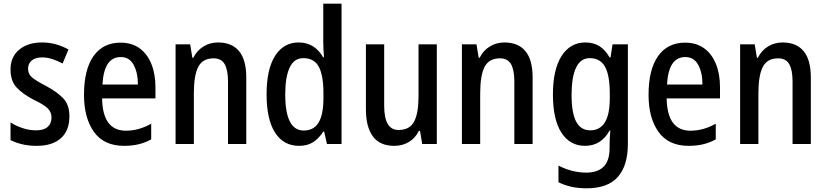

<svg xmlns="http://www.w3.org/2000/svg" viewBox="-20 -780 4478 1040"><path d="M356 -150Q356 -72 309.5 -31Q263 10 179 10Q136 10 100.5 1.5Q65 -7 37 -21V-117Q64 -99 101 -86.5Q138 -74 175 -74Q217 -74 238 -92.5Q259 -111 259 -144Q259 -172 239 -192.5Q219 -213 162 -240Q104 -270 70.5 -305.5Q37 -341 37 -404Q37 -472 84 -511Q131 -550 207 -550Q248 -550 283 -540Q318 -530 351 -512L319 -436Q293 -450 265 -459.5Q237 -469 208 -469Q172 -469 152 -452.5Q132 -436 132 -408Q132 -379 153 -361Q174 -343 230 -314Q288 -283 322 -248Q356 -213 356 -150Z M633 -549Q694 -549 736 -518.5Q778 -488 800 -433.5Q822 -379 822 -308V-247H533Q536 -72 662 -72Q732 -72 799 -110V-25Q766 -7 730.5 1.5Q695 10 652 10Q543 10 489 -65.5Q435 -141 435 -266Q435 -403 486.5 -476Q538 -549 633 -549ZM634 -471Q543 -471 535 -322H727Q727 -386 704 -428.5Q681 -471 634 -471Z M1161 -550Q1236 -550 1275 -503Q1314 -456 1314 -360V0H1215V-339Q1215 -401 1197 -432.5Q1179 -464 1137 -464Q1078 -464 1054 -418Q1030 -372 1030 -273V0H931V-540H1010L1022 -467H1027Q1047 -507 1082.5 -528.5Q1118 -550 1161 -550Z M1600 10Q1516 10 1470 -61.5Q1424 -133 1424 -269Q1424 -405 1470 -477.5Q1516 -550 1598 -550Q1642 -550 1675.5 -529Q1709 -508 1730 -470H1735Q1733 -492 1732 -514Q1731 -536 1731 -553V-760H1830V0H1751L1736 -67H1731Q1708 -31 1677 -10.5Q1646 10 1600 10ZM1625 -73Q1680 -73 1706 -116.5Q1732 -160 1732 -249V-275Q1732 -371 1707 -418Q1682 -465 1623 -465Q1573 -465 1549 -414Q1525 -363 1525 -269Q1525 -73 1625 -73Z M2346 -540V0H2267L2255 -71H2249Q2229 -31 2194 -10.5Q2159 10 2116 10Q2037 10 1999.5 -41.5Q1962 -93 1962 -188V-540H2061V-207Q2061 -76 2138 -76Q2200 -76 2223.5 -122Q2247 -168 2247 -259V-540Z M2712 -550Q2787 -550 2826 -503Q2865 -456 2865 -360V0H2766V-339Q2766 -401 2748 -432.5Q2730 -464 2688 -464Q2629 -464 2605 -418Q2581 -372 2581 -273V0H2482V-540H2561L2573 -467H2578Q2598 -507 2633.5 -528.5Q2669 -550 2712 -550Z M3151 -550Q3194 -550 3226 -530.5Q3258 -511 3282 -469H3287L3298 -540H3381V0Q3381 116 3327 178Q3273 240 3157 240Q3070 240 3005 207V117Q3079 155 3156 155Q3217 155 3249.5 123Q3282 91 3282 20V5Q3282 -11 3283 -32.5Q3284 -54 3286 -73H3282Q3236 10 3149 10Q3067 10 3021 -61.5Q2975 -133 2975 -268Q2975 -404 3022 -477Q3069 -550 3151 -550ZM3174 -465Q3125 -465 3100.5 -414Q3076 -363 3076 -266Q3076 -168 3101 -121Q3126 -74 3177 -74Q3283 -74 3283 -247V-272Q3283 -373 3257 -419Q3231 -465 3174 -465Z M3691 -549Q3752 -549 3794 -518.5Q3836 -488 3858 -433.5Q3880 -379 3880 -308V-247H3591Q3594 -72 3720 -72Q3790 -72 3857 -110V-25Q3824 -7 3788.5 1.5Q3753 10 3710 10Q3601 10 3547 -65.5Q3493 -141 3493 -266Q3493 -403 3544.5 -476Q3596 -549 3691 -549ZM3692 -471Q3601 -471 3593 -322H3785Q3785 -386 3762 -428.5Q3739 -471 3692 -471Z M4219 -550Q4294 -550 4333 -503Q4372 -456 4372 -360V0H4273V-339Q4273 -401 4255 -432.5Q4237 -464 4195 -464Q4136 -464 4112 -418Q4088 -372 4088 -273V0H3989V-540H4068L4080 -467H4085Q4105 -507 4140.5 -528.5Q4176 -550 4219 -550Z"/></svg>

Font: Noto Sans Khmer Condensed Medium
Style: Regular
Weight: 500
Width: 3
Designer: Danh Hong and the Monotype Design Team
Foundry: Monotype Imaging Inc.
Version: Version 2.004; ttfautohint (v1.8.4.7-5d5b)